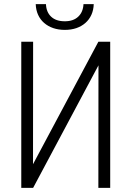

<svg xmlns="http://www.w3.org/2000/svg" viewBox="-20 -914 640 934"><path d="M458.5 -710.9H516.1V0H458.5L459 -596.2L141.1 0H83.5V-710.9H141.1L140.6 -115.2ZM436 -894Q435.1 -865.2 424.6 -842Q414.1 -818.8 395.5 -802.5Q377 -786.1 351.6 -777.3Q326.2 -768.6 295.4 -768.6Q264.6 -768.6 239 -777.3Q213.4 -786.1 194.6 -802.5Q175.8 -818.8 165.3 -842Q154.8 -865.2 153.8 -894H203.6Q205.1 -855 228.8 -832.8Q252.4 -810.5 295.4 -810.5Q336.9 -810.5 360.6 -833Q384.3 -855.5 386.2 -894Z"/></svg>

Font: Roboto Mono Light
Style: Regular
Weight: 300
Designer: Google
Version: Version 2.000985; 2015; ttfautohint (v1.3)